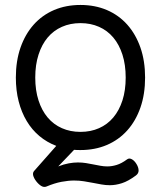

<svg xmlns="http://www.w3.org/2000/svg" viewBox="-20 -610 640 763"><path d="M120.1 -301.8Q120.1 -251 133.1 -210.9Q146 -170.9 169.4 -143.1Q192.9 -115.2 226.1 -100.6Q259.3 -85.9 299.8 -85.9Q340.3 -85.9 373.5 -100.6Q406.7 -115.2 430.2 -143.1Q453.6 -170.9 466.6 -210.9Q479.5 -251 479.5 -301.8Q479.5 -352.5 466.6 -392.8Q453.6 -433.1 430.2 -460.9Q406.7 -488.8 373.5 -503.4Q340.3 -518.1 299.8 -518.1Q259.3 -518.1 226.1 -503.4Q192.9 -488.8 169.4 -460.9Q146 -433.1 133.1 -392.8Q120.1 -352.5 120.1 -301.8ZM203.6 -30.3Q166.5 -44.4 136.7 -69.3Q106.9 -94.2 86.2 -128.9Q65.4 -163.6 54.2 -207Q43 -250.5 43 -301.8Q43 -367.7 61.5 -420.9Q80.1 -474.1 113.8 -512Q147.5 -549.8 194.8 -570.1Q242.2 -590.3 299.8 -590.3Q357.4 -590.3 404.8 -570.1Q452.1 -549.8 485.8 -512Q519.5 -474.1 538.1 -420.9Q556.6 -367.7 556.6 -301.8Q556.6 -235.8 538.1 -182.6Q519.5 -129.4 485.8 -91.8Q452.1 -54.2 404.8 -33.9Q357.4 -13.7 299.8 -13.7Q292.5 -13.7 285.6 -13.9Q278.8 -14.2 274.4 -14.6L211.4 51.3Q233.9 42.5 253.2 39.1Q272.5 35.6 289.6 35.6Q306.6 35.6 321.8 38.1Q336.9 40.5 351.3 43.5Q365.7 46.4 379.2 48.8Q392.6 51.3 406.7 51.3Q424.8 51.3 443.8 45.4Q462.9 39.6 484.9 23.4Q493.2 17.1 503.7 22.7Q514.2 28.3 522.5 42Q530.3 54.7 530.8 66.9Q531.2 79.1 520 87.4Q489.7 109.9 464.8 117.9Q439.9 126 416.5 126Q399.4 126 383.1 123Q366.7 120.1 349.4 116.7Q332 113.3 313.7 110.4Q295.4 107.4 274.4 107.4Q252.4 107.4 224.6 112.5Q196.8 117.7 164.6 131.3Q154.8 135.3 144.3 129.2Q133.8 123 124 110.4Q114.3 97.7 111.8 86.9Q109.4 76.2 115.7 69.3Z"/></svg>

Font: Courier Prime
Style: Regular
Weight: 400
Designer: Alan Dague-Greene
Foundry: Quote-Unquote Apps
Version: Version 1.203